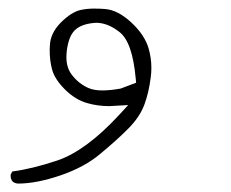

<svg xmlns="http://www.w3.org/2000/svg" viewBox="-20 -130 540 449"><path d="M186.5 75.7Q163.6 65.4 148.4 45.4Q135.3 28.8 135.3 3.9Q135.3 -3.4 136.2 -11.2Q140.6 -45.4 154.8 -59.1Q168.9 -73.2 198.2 -76.2Q201.7 -76.7 205.1 -76.7Q231.9 -76.7 259.3 -55.2Q274.9 -43 284.2 -15.9Q293.5 11.2 297.4 53.7L298.3 63.5L262.2 77.1Q237.8 81.5 218.8 81.5Q199.7 81.5 186.5 75.7ZM334 28.8Q334 5.9 327.6 -16.6Q318.4 -48.3 287.1 -77.4Q255.9 -106.4 226.1 -108.9Q214.4 -109.9 199.5 -109.9Q184.6 -109.9 169.4 -106.9Q147 -102.1 122.1 -77.1Q98.1 -52.7 96.7 -24.4Q96.2 -18.6 96.2 -13.2Q96.2 11.7 101.6 31.7Q107.4 54.7 131.8 79.1Q156.2 103.5 184.6 111.3Q209 118.2 235.4 118.2Q241.2 118.2 279.8 115.7L257.8 139.6Q181.2 222.2 114.7 245.1Q54.7 265.1 8.8 271L4.9 278.3Q4.9 279.3 4.9 281.7Q4.9 288.6 9.3 294.4Q14.6 298.8 22 299.3Q65.4 299.3 121.8 280Q178.2 260.7 214.8 229.5Q254.9 196.3 281 169.7Q307.1 143.1 317.6 114.7Q328.1 86.4 332.5 50.8Q334 40 334 28.8Z"/></svg>

Font: NaikaiFont
Style: ExtraLight
Weight: 200
Version: Version 1.89